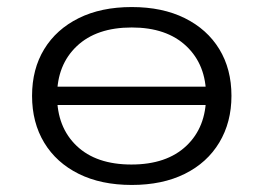

<svg xmlns="http://www.w3.org/2000/svg" viewBox="-20 -517 747 545"><path d="M354 8Q267 8 203.5 -23.5Q140 -55 105.5 -112Q71 -169 71 -245Q71 -321 105.5 -377.5Q140 -434 203.5 -465.5Q267 -497 354 -497Q441 -497 504.5 -465.5Q568 -434 602.5 -377.5Q637 -321 637 -245Q637 -170 602.5 -112.5Q568 -55 504.5 -23.5Q441 8 354 8ZM353 -50Q453 -50 509 -103Q565 -156 565 -245Q565 -333 509 -386Q453 -439 354 -439Q254 -439 198 -386Q142 -333 142 -245Q142 -156 197.5 -103Q253 -50 353 -50ZM118 -219V-271H589V-219Z"/></svg>

Font: Nunito Sans 10pt Expanded Light
Style: Regular
Weight: 300
Width: 7
Designer: Vernon Adams
Foundry: Vernon Adams
Version: Version 3.101;gftools[0.9.27]